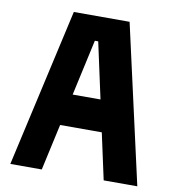

<svg xmlns="http://www.w3.org/2000/svg" viewBox="-87 -878 875 956"><g transform="rotate(10 350.0 -400.0)"><path d="M29 0 209 -800H491L671 0H501L354 -677H337L188 0ZM162 -234V-394H538V-234Z"/></g></svg>

Font: Martian Mono
Style: Bold
Weight: 700
Designer: Roman Shamin
Foundry: Evil Martians
Version: Version 1.000